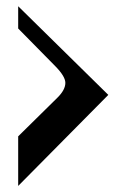

<svg xmlns="http://www.w3.org/2000/svg" viewBox="-20 -574 392 624"><path d="M39.1 -553.7 332 -265.6 39.1 30.3V-130.9L166 -255.9Q192.4 -281.7 192.4 -304.7Q192.4 -325.7 159.2 -359.4L39.1 -481.4Z"/></svg>

Font: spinweradC
Style: Bold
Weight: 700
Width: 7
Version: Version 0.3